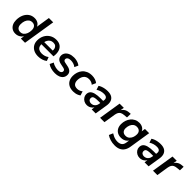

<svg xmlns="http://www.w3.org/2000/svg" viewBox="328 -2227 3939 3939"><g transform="rotate(45 2298.0 -257.5)"><path d="M220 10Q165 10 123.5 -16Q82 -42 59 -89.5Q36 -137 36 -201Q36 -285 65.5 -352.5Q95 -420 150 -459.5Q205 -499 281 -499Q337 -499 380.5 -472Q424 -445 441 -392L434 -393L483 -705H608L496 0H374L389 -92H395Q377 -61 351 -38Q325 -15 292 -2.5Q259 10 220 10ZM269 -85Q315 -85 346.5 -111Q378 -137 395 -182Q412 -227 412 -282Q412 -341 383.5 -372.5Q355 -404 305 -404Q260 -404 228 -378Q196 -352 179 -307.5Q162 -263 162 -207Q162 -148 190.5 -116.5Q219 -85 269 -85Z M880 10Q806 10 751.5 -17.5Q697 -45 667 -95Q637 -145 637 -212Q637 -294 671.5 -358.5Q706 -423 767 -461Q828 -499 907 -499Q987 -499 1034 -463.5Q1081 -428 1098.5 -369.5Q1116 -311 1108 -242L1105 -216H737L747 -288H1027L1010 -273Q1016 -313 1007 -344.5Q998 -376 973.5 -395Q949 -414 906 -414Q862 -414 832 -394Q802 -374 785 -342.5Q768 -311 762 -275L757 -244Q749 -195 762.5 -159.5Q776 -124 809 -104.5Q842 -85 891 -85Q935 -85 974.5 -97.5Q1014 -110 1045 -135L1076 -53Q1041 -23 988.5 -6.5Q936 10 880 10Z M1369 10Q1307 10 1252.5 -5.5Q1198 -21 1161 -49L1200 -130Q1224 -113 1252 -101.5Q1280 -90 1310 -84Q1340 -78 1369 -78Q1416 -78 1441 -95.5Q1466 -113 1466 -142Q1466 -162 1452.5 -174.5Q1439 -187 1412 -193L1320 -212Q1265 -223 1234 -255.5Q1203 -288 1203 -337Q1203 -382 1228.5 -418.5Q1254 -455 1303.5 -477Q1353 -499 1423 -499Q1455 -499 1487.5 -492.5Q1520 -486 1549.5 -473.5Q1579 -461 1601 -442L1564 -362Q1533 -387 1495 -399Q1457 -411 1417 -411Q1368 -411 1342 -392.5Q1316 -374 1316 -344Q1316 -326 1327.5 -313Q1339 -300 1364 -295L1456 -276Q1516 -263 1547.5 -231.5Q1579 -200 1579 -151Q1579 -100 1553 -64Q1527 -28 1479.5 -9Q1432 10 1369 10Z M1901 10Q1823 10 1771.5 -18Q1720 -46 1694 -96.5Q1668 -147 1668 -213Q1668 -267 1684.5 -318.5Q1701 -370 1735 -410.5Q1769 -451 1821.5 -475Q1874 -499 1945 -499Q1994 -499 2039 -484.5Q2084 -470 2112 -445L2073 -358Q2051 -379 2019.5 -390.5Q1988 -402 1953 -402Q1910 -402 1880 -386Q1850 -370 1831.5 -342.5Q1813 -315 1804.5 -282Q1796 -249 1796 -214Q1796 -157 1824.5 -122Q1853 -87 1919 -87Q1947 -87 1978.5 -98Q2010 -109 2036 -131L2065 -42Q2046 -26 2018.5 -14Q1991 -2 1960.5 4Q1930 10 1901 10Z M2293 10Q2248 10 2211 -10.5Q2174 -31 2151.5 -65Q2129 -99 2129 -141Q2129 -193 2158 -225.5Q2187 -258 2248 -274Q2309 -290 2404 -290H2484L2473 -218H2410Q2351 -218 2316 -212Q2281 -206 2266 -191Q2251 -176 2251 -149Q2251 -114 2274.5 -95Q2298 -76 2332 -76Q2364 -76 2390 -89.5Q2416 -103 2434 -128.5Q2452 -154 2457 -189L2476 -308Q2484 -355 2461.5 -380Q2439 -405 2383 -405Q2339 -405 2297.5 -393Q2256 -381 2215 -355L2187 -441Q2212 -459 2246.5 -472Q2281 -485 2320.5 -492Q2360 -499 2399 -499Q2478 -499 2523 -470Q2568 -441 2584 -391Q2600 -341 2590 -277L2546 0H2429L2445 -104H2455Q2441 -65 2415.5 -39.5Q2390 -14 2358.5 -2Q2327 10 2293 10Z M2673 0 2751 -489H2873L2854 -371H2844Q2862 -426 2906.5 -460.5Q2951 -495 3018 -499L3061 -502L3058 -396L2977 -388Q2932 -384 2904 -368Q2876 -352 2861.5 -323.5Q2847 -295 2840 -254L2800 0Z M3287 190Q3215 190 3156 172Q3097 154 3050 122L3088 35Q3117 53 3145.5 66.5Q3174 80 3204.5 87.5Q3235 95 3269 95Q3329 95 3366 68Q3403 41 3413 -19L3428 -114L3437 -113Q3421 -81 3395 -58Q3369 -35 3335.5 -23.5Q3302 -12 3264 -12Q3205 -12 3161 -36Q3117 -60 3092.5 -105.5Q3068 -151 3068 -213Q3068 -270 3085.5 -322Q3103 -374 3135.5 -413.5Q3168 -453 3214 -476Q3260 -499 3317 -499Q3375 -499 3418.5 -472Q3462 -445 3479 -392L3471 -394L3486 -489H3608L3535 -26Q3524 44 3493 92Q3462 140 3410.5 165Q3359 190 3287 190ZM3302 -107Q3349 -107 3381.5 -132.5Q3414 -158 3431.5 -200.5Q3449 -243 3449 -292Q3450 -344 3421 -374Q3392 -404 3339 -404Q3293 -404 3260.5 -378.5Q3228 -353 3211.5 -311Q3195 -269 3194 -220Q3193 -167 3221.5 -137Q3250 -107 3302 -107Z M3828 10Q3783 10 3746 -10.5Q3709 -31 3686.5 -65Q3664 -99 3664 -141Q3664 -193 3693 -225.5Q3722 -258 3783 -274Q3844 -290 3939 -290H4019L4008 -218H3945Q3886 -218 3851 -212Q3816 -206 3801 -191Q3786 -176 3786 -149Q3786 -114 3809.5 -95Q3833 -76 3867 -76Q3899 -76 3925 -89.5Q3951 -103 3969 -128.5Q3987 -154 3992 -189L4011 -308Q4019 -355 3996.5 -380Q3974 -405 3918 -405Q3874 -405 3832.5 -393Q3791 -381 3750 -355L3722 -441Q3747 -459 3781.5 -472Q3816 -485 3855.5 -492Q3895 -499 3934 -499Q4013 -499 4058 -470Q4103 -441 4119 -391Q4135 -341 4125 -277L4081 0H3964L3980 -104H3990Q3976 -65 3950.5 -39.5Q3925 -14 3893.5 -2Q3862 10 3828 10Z M4208 0 4286 -489H4408L4389 -371H4379Q4397 -426 4441.5 -460.5Q4486 -495 4553 -499L4596 -502L4593 -396L4512 -388Q4467 -384 4439 -368Q4411 -352 4396.5 -323.5Q4382 -295 4375 -254L4335 0Z"/></g></svg>

Font: Nunito Sans 12pt ExtraLight
Style: Italic
Weight: 200
Italic angle: -9°
Designer: Vernon Adams
Foundry: Vernon Adams
Version: Version 3.101;gftools[0.9.27]